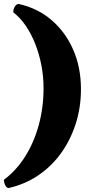

<svg xmlns="http://www.w3.org/2000/svg" viewBox="-65 -807 444 970"><path d="M-45 101Q18 54 62.5 -17Q107 -88 131 -176Q155 -264 155 -362Q155 -421 144 -478Q133 -535 113 -585.5Q93 -636 65 -677Q37 -718 2 -745Q2 -762 10.5 -774.5Q19 -787 29 -787Q125 -766 195.5 -705.5Q266 -645 305 -555.5Q344 -466 344 -357Q344 -264 317.5 -181.5Q291 -99 242.5 -32Q194 35 126.5 80Q59 125 -22 143Q-31 143 -38 130Q-45 117 -45 101Z"/></svg>

Font: Merienda Black
Style: Regular
Weight: 900
Designer: Eduardo Rodriguez Tunni
Foundry: Eduardo Rodriguez Tunni
Version: Version 2.001